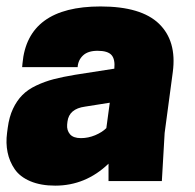

<svg xmlns="http://www.w3.org/2000/svg" viewBox="-27 -564 606 598"><path d="M311 0V-54.2Q239.7 14.2 145 14.2Q100.1 14.2 67.6 0.5Q35.2 -13.2 18.8 -37.1Q2.4 -61 -3.4 -89.6Q-9.3 -118.2 -4.9 -150.9L-2.9 -166Q1.5 -199.7 13.4 -225.1Q25.4 -250.5 42.5 -267.8Q59.6 -285.2 85.9 -297.6Q112.3 -310.1 140.4 -317.4Q168.5 -324.7 207 -331.1L329.1 -350.1Q332 -379.4 320.3 -392.6Q308.6 -405.8 276.9 -405.8Q247.1 -405.8 231.7 -391.4Q216.3 -377 214.8 -355H42L43 -366.2Q58.6 -543.9 286.1 -543.9Q412.6 -543.9 468.3 -490Q523.9 -436 511.2 -339.8L485.8 -149.9L477.1 0ZM225.1 -133.8Q247.6 -133.8 269.3 -142.8Q291 -151.9 304.2 -165L314.9 -244.1L237.8 -231.9Q188 -225.1 183.1 -185.1L182.1 -175.8Q180.7 -158.2 190.9 -146Q201.2 -133.8 225.1 -133.8Z"/></svg>

Font: Cooper Hewitt
Style: Heavy Italic
Weight: 714
Designer: Village Type and Design LLC
Foundry: Cooper Hewitt Smithsonian Design Museum
Version: 1.000